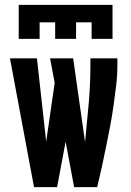

<svg xmlns="http://www.w3.org/2000/svg" viewBox="-20 -770 540 790"><path d="M120 0 21 -530H132L170 -187L205 -429L186 -530H281L330 -185Q338 -264 345 -344Q352 -424 352 -504V-530H463V-504Q463 -461 458 -418.5Q453 -376 447 -334Q441 -292 433 -250Q425 -208 416.5 -166.5Q408 -125 399 -83Q390 -41 380 0H285L250 -187L215 0ZM57 -610V-750H443V-610H357V-678H293V-610H207V-678H143V-610Z"/></svg>

Font: Iosevka Slab Heavy
Style: Regular
Weight: 900
Monospace: yes
Designer: Belleve Invis
Foundry: Belleve Invis
Version: Version 11.1.0; ttfautohint (v1.8.3)